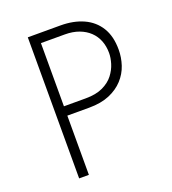

<svg xmlns="http://www.w3.org/2000/svg" viewBox="-130 -809 815 908"><g transform="rotate(-20 277.0 -355.0)"><path d="M277 -710Q343 -710 392.5 -687.5Q442 -665 469.5 -620.5Q497 -576 497 -509Q497 -469 484.5 -431.5Q472 -394 444.5 -364Q417 -334 374.5 -316Q332 -298 272 -298H162V0H113V-710ZM272 -345Q324 -345 358.5 -361.5Q393 -378 412.5 -403.5Q432 -429 440.5 -457Q449 -485 449 -509Q449 -543 438 -571Q427 -599 405.5 -619.5Q384 -640 353 -651.5Q322 -663 282 -663H162V-345Z"/></g></svg>

Font: Josefin Sans Thin Light
Style: Regular
Weight: 300
Version: Version 2.000